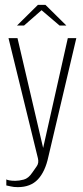

<svg xmlns="http://www.w3.org/2000/svg" viewBox="-20 -652 343 790"><path d="M53 118Q36 118 24.5 115Q13 112 6 111V86Q8 88 18 90Q28 92 43 92Q58 92 77.5 87Q97 82 113 58Q120 47 130.5 33Q141 19 136 -1L15 -495H52L158 -41H157L259 -495H294L179 -7Q166 54 136 86Q106 118 53 118ZM50 -547 136 -632H167L253 -547H225L151 -610L79 -547Z"/></svg>

Font: Alumni Sans ExtraLight
Style: Regular
Weight: 250
Version: Version 1.018